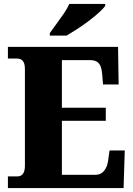

<svg xmlns="http://www.w3.org/2000/svg" viewBox="-20 -951 674 971"><path d="M20 0V-59H68Q81 -59 89.5 -65.5Q98 -72 102 -83.5Q106 -95 106 -110V-599Q106 -624 100 -635.5Q94 -647 85 -651Q76 -655 66 -655H20V-714H577L580 -524H501L497 -574Q495 -600 488.5 -616Q482 -632 469 -639.5Q456 -647 434 -647H293V-406H515V-340H293V-67H461Q482 -67 495 -76.5Q508 -86 516 -102Q524 -118 527 -140L534 -190H611L605 0ZM232 -784Q246 -804 265 -829.5Q284 -855 302.5 -882Q321 -909 330 -931H512V-921Q503 -908 481 -888Q459 -868 430 -846Q401 -824 371 -804.5Q341 -785 317 -771H232Z"/></svg>

Font: Noto Serif Khmer SemiCondensed Black
Style: Regular
Weight: 900
Width: 4
Designer: Danh Hong and the Monotype Design Team
Foundry: Monotype Imaging Inc.
Version: Version 2.004